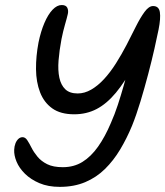

<svg xmlns="http://www.w3.org/2000/svg" viewBox="-20 -735 656 763"><path d="M217.6 7.6Q171.2 7.6 136.7 -7.1Q102.2 -21.8 79.3 -44.4Q56.4 -67 45.8 -92.5Q35.2 -118 36.4 -140.2Q37 -153.4 41.2 -164.6Q45.4 -175.8 52.8 -182.8Q60.2 -189.8 69.8 -189.8Q80.4 -189.8 88.3 -177.9Q96.2 -166 105.2 -148.1Q114.2 -130.2 129 -112.3Q143.8 -94.4 167.6 -82.5Q191.4 -70.6 229.8 -70.6Q273.6 -70.6 307.5 -91.5Q341.4 -112.4 369.4 -151.8Q397.4 -191.2 420.6 -246.2Q435.6 -279.8 448.2 -318.2Q460.8 -356.6 471.6 -394.9Q482.4 -433.2 492 -468.4Q501.6 -503.6 509 -532Q516.4 -560.4 522.8 -578.2L513.2 -477.8Q476.8 -410 440.4 -366.3Q404 -322.6 363.9 -301.7Q323.8 -280.8 275 -280.8Q220.6 -280.8 187.7 -304.3Q154.8 -327.8 139.2 -368.3Q123.6 -408.8 123.1 -459.9Q122.6 -511 133 -566Q142.2 -610.4 156.6 -644Q171 -677.6 188.8 -696.3Q206.6 -715 225.2 -715Q242.2 -715 247.4 -704.2Q252.6 -693.4 249.6 -679.8Q245.8 -663 238.4 -637.7Q231 -612.4 224.4 -579.8Q215.8 -534.2 212.7 -494.8Q209.6 -455.4 215.9 -426.1Q222.2 -396.8 239.5 -380.2Q256.8 -363.6 288.8 -363.6Q316 -363.6 342.5 -378.9Q369 -394.2 393.7 -421Q418.4 -447.8 440.6 -482.9Q462.8 -518 483 -556.6Q502.4 -594.4 520 -629.6Q537.6 -664.8 554.6 -687.9Q571.6 -711 588.2 -711Q611.6 -711 615.3 -686.6Q619 -662.2 610.2 -617.8Q604.2 -587.8 593.7 -541.3Q583.2 -494.8 568.8 -440.1Q554.4 -385.4 538.2 -331.8Q522 -278.2 504.6 -235Q483.8 -184.8 457.5 -140.9Q431.2 -97 397.2 -63.5Q363.2 -30 318.7 -11.2Q274.2 7.6 217.6 7.6Z"/></svg>

Font: Shantell Sans Light
Style: Italic
Weight: 300
Italic angle: -11°
Designer: Stephen Nixon, Anya Danilova, Shantell Martin
Foundry: Arrow Type
Version: Version 1.008;[ac192a2d6]